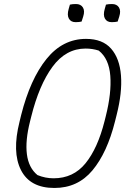

<svg xmlns="http://www.w3.org/2000/svg" viewBox="-20 -913 640 953"><path d="M407 -720Q489 -720 531.5 -671.5Q574 -623 580.5 -538Q587 -453 559 -343L551 -311Q512 -155 439 -67.5Q366 20 250 20Q129 20 84 -69Q39 -158 77 -309L85 -342Q130 -520 210.5 -620Q291 -720 407 -720ZM129 -310Q105 -215 113.5 -147.5Q122 -80 166 -44Q205 -28 246 -28Q344 -28 404.5 -102.5Q465 -177 499 -312L505 -336Q534 -451 527.5 -536.5Q521 -622 470 -662Q439 -672 405 -672Q307 -672 240.5 -581.5Q174 -491 135 -334ZM327 -890Q339 -893 357 -893Q381 -893 391.5 -876Q402 -859 393 -831L385 -806Q373 -803 355 -803Q332 -803 322 -820.5Q312 -838 321 -869ZM506 -890Q518 -893 536 -893Q560 -893 570.5 -876Q581 -859 572 -831L564 -806Q552 -803 534 -803Q511 -803 501 -820.5Q491 -838 500 -869Z"/></svg>

Font: Recursive Mn Csl St Lt
Style: Italic
Weight: 300
Italic angle: -15°
Monospace: yes
Version: Version 1.079;hotconv 1.0.112;makeotfexe 2.5.65598; ttfautoh